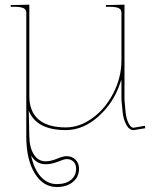

<svg xmlns="http://www.w3.org/2000/svg" viewBox="-20 -541 650 802"><path d="M109.9 108.4Q122.1 166 150.4 197Q178.7 228 216.8 228Q254.9 228 276.4 210.4Q297.9 192.9 297.9 163.6Q297.9 145 287.1 134.3Q276.4 123.5 257.8 123.5Q248.5 123.5 222.2 134.3Q195.8 145 170.4 145Q131.3 145 109.9 108.4ZM102.5 -521.5V-139.2Q102.5 -75.2 141.1 -42Q179.7 -8.8 254.9 -8.8Q313 -8.8 366.9 -48.3Q420.9 -87.9 454.1 -153.1Q487.3 -218.3 487.3 -289.1V-487.3Q487.3 -501.5 475.6 -507.1Q463.9 -512.7 435.1 -512.7H422.4V-520H435.1L500 -521.5V-124.5L504.4 -74.7Q506.8 -46.9 516.4 -27.3Q525.9 -7.8 537.1 -7.3L585 -15.6L586.9 -5.4L538.6 2.4H537.6Q519.5 2.4 507.3 -20.5Q495.1 -43.5 492.2 -73.7L487.3 -124V-193.8Q487.3 -207 486.3 -207Q485.8 -207 481.9 -193.8Q454.1 -110.4 390.6 -54Q327.1 2.4 254.9 2.4Q131.8 2.4 100.1 -79.1L102.5 29.8Q103.5 76.7 121.8 104.7Q140.1 132.8 170.4 132.8Q191.9 132.8 217.8 122.1Q243.7 111.3 257.8 111.3Q280.8 111.3 295.4 126Q310.1 140.6 310.1 163.6Q310.1 198.2 284.4 219.2Q258.8 240.2 216.8 240.2Q159.7 240.2 124.8 182.4Q89.8 124.5 89.8 29.8V-487.3Q89.8 -501.5 78.1 -507.1Q66.4 -512.7 37.6 -512.7H24.9V-520H37.6Z"/></svg>

Font: ZnikomitNo24
Style: Thin
Weight: 300
Designer: gluk
Foundry: gluk
Version: Version 0.55